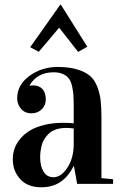

<svg xmlns="http://www.w3.org/2000/svg" viewBox="-20 -794 531 829"><path d="M35.2 -106Q35.2 -129.9 42.7 -152.1Q50.3 -174.3 67.4 -194.8Q84.5 -215.3 109.4 -230.5Q134.3 -245.6 171.1 -254.6Q208 -263.7 252.9 -263.7Q276.9 -263.7 298.3 -261.7V-329.1Q298.3 -361.3 297.1 -381.3Q295.9 -401.4 291 -422.6Q286.1 -443.8 277.1 -455.3Q268.1 -466.8 251.7 -474.4Q235.4 -481.9 211.9 -481.9Q140.6 -481.9 107.9 -425.8V-423.8Q116.2 -425.3 123 -425.3Q148.4 -425.3 163.1 -409.7Q177.7 -394 177.7 -364.7Q177.7 -339.4 160.2 -322Q142.6 -304.7 116.2 -304.7Q87.4 -304.7 70.8 -324.2Q54.2 -343.8 54.2 -370.1Q54.2 -427.7 107.2 -466.3Q160.2 -504.9 229 -504.9Q277.8 -504.9 312.3 -494.6Q346.7 -484.4 367.2 -467.5Q387.7 -450.7 399.2 -421.6Q410.6 -392.6 414.3 -362.3Q418 -332 418 -288.1V-24.9L468.3 -20V0H313L299.3 -77.1H298.3Q274.4 -30.8 240.5 -8.1Q206.5 14.6 158.2 14.6Q98.6 14.6 66.9 -21Q35.2 -56.6 35.2 -106ZM153.3 -116.2Q153.3 -77.1 168 -53Q182.6 -28.8 210.9 -28.8Q244.1 -28.8 271.2 -70.3Q298.3 -111.8 298.3 -171.9V-239.3Q278.8 -241.7 266.6 -241.7Q241.2 -241.7 221.4 -234.9Q201.7 -228 189.9 -216.3Q178.2 -204.6 170.4 -191.7Q162.6 -178.7 159.2 -163.1Q155.8 -147.5 154.5 -137.2Q153.3 -127 153.3 -116.2ZM110.4 -590.3 240.2 -773.9H242.7L356.9 -592.3L317.4 -569.8L236.3 -673.3H234.4L147.5 -570.3Z"/></svg>

Font: Vidaloka 
Style: Regular
Weight: 400
Designer: Cyreal (www.cyreal.org)
Foundry: Cyreal (www.cyreal.org)
Version: Version 1.011